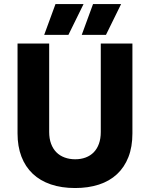

<svg xmlns="http://www.w3.org/2000/svg" viewBox="-20 -915 740 948"><path d="M351 13.4Q416 13.4 468.5 -3.7Q521 -20.8 557.7 -55Q594.4 -89.2 614.1 -139.6Q633.8 -190 633.8 -256V-700H477.6V-263.6Q477.6 -230.5 468.5 -205.3Q459.4 -180 442.9 -163.1Q426.4 -146.2 403 -137.4Q379.6 -128.6 351.3 -128.6Q323 -128.6 299.1 -137.4Q275.2 -146.2 258.4 -163.1Q241.6 -180 232.2 -205.3Q222.8 -230.5 222.8 -263.6V-700H66.6V-256Q66.6 -192.1 85.8 -141.9Q105 -91.8 141.5 -57.2Q178 -22.6 230.9 -4.6Q283.7 13.4 351 13.4ZM317.8 -742.8 392.6 -895H254L198.2 -742.8ZM503.2 -742.8 578 -895H439.4L383.6 -742.8Z"/></svg>

Font: Fixel Variable
Style: Regular
Weight: 100
Width: 3
Designer: AlfaBravo + MacPaw
Foundry: Kyrylo Tkachov, Marchela Mozhyna, Serhii Makarenko, Maria Weinstein, Zakhar Kryvoshyya
Version: Version 1.211